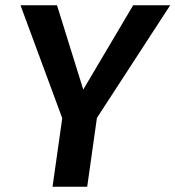

<svg xmlns="http://www.w3.org/2000/svg" viewBox="-20 -711 668 731"><path d="M628 -691H487L297 -370L197 -691H58L217 -261L180 0H312L349 -262Z"/></svg>

Font: Fira Sans Medium
Style: Italic
Weight: 500
Italic angle: -8°
Designer: bBox Type GmbH & Carrois Corporate GbR & Edenspiekermann AG
Foundry: bBox Type GmbH & Carrois Corporate GbR & Edenspiekermann AG
Version: Version 4.301;PS 004.301;hotconv 1.0.88;makeotf.lib2.5.64775